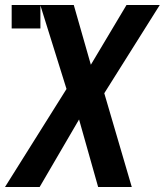

<svg xmlns="http://www.w3.org/2000/svg" viewBox="-22 -745 656 765"><path d="M272 -725 340 -487 482 -725H614.5L393.5 -373.5L503 0H369L293 -269L136 0H-2L243 -390.5L139 -723.5V-631.5H24.5V-725Z"/></svg>

Font: JuliaMono BoldItalic
Style: Regular
Weight: 700
Italic angle: -9°
Monospace: yes
Designer: cormullion
Foundry: corm
Version: Version 0.049; ttfautohint (v1.8.4)